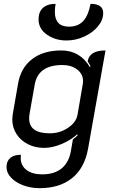

<svg xmlns="http://www.w3.org/2000/svg" viewBox="-20 -772 595 1001"><path d="M14 99Q14 68 33.5 51.5Q53 35 89 35Q88 40 88 51Q88 91 118 114Q148 137 200 137Q264 137 302 105.5Q340 74 350 13L360 -45Q379 -60 385 -67L383 -72Q347 -40 299.5 -20.5Q252 -1 210 -1Q163 -1 125 -20.5Q87 -40 65.5 -74Q44 -108 44 -149Q44 -156 46 -174L74 -335Q88 -418 147 -463.5Q206 -509 299 -509Q397 -509 448 -423L452 -427Q444 -442 437 -452Q446 -509 530 -509L439 4Q421 104 356 156.5Q291 209 187 209Q140 209 100.5 194Q61 179 37.5 154Q14 129 14 99ZM384 -173 412 -336Q413 -341 413 -349Q413 -386 382.5 -409.5Q352 -433 305 -433Q179 -433 161 -331L134 -178Q132 -170 132 -154Q132 -77 240 -77Q292 -77 334.5 -105.5Q377 -134 384 -173ZM181 -671Q181 -710 204 -731Q227 -752 270 -752Q266 -732 266 -710Q266 -633 340 -633Q387 -633 414 -662.5Q441 -692 452 -752Q518 -752 518 -704Q518 -668 491 -635Q464 -602 419.5 -581.5Q375 -561 327 -561Q268 -561 224.5 -591.5Q181 -622 181 -671Z"/></svg>

Font: K2D
Style: Italic
Weight: 400
Italic angle: -10°
Designer: Katatrad Aksorn Co.,Ltd.
Foundry: Cadson Demak Co.,Ltd.
Version: Version 1.000; ttfautohint (v1.6)